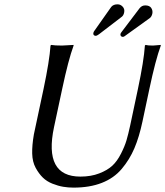

<svg xmlns="http://www.w3.org/2000/svg" viewBox="-20 -855 761 885"><path d="M682.1 -792Q679.2 -778.8 670.9 -772L554.2 -688Q550.8 -685.1 545.4 -685.1Q541 -685.1 537.6 -688.7Q534.2 -692.4 535.2 -698.2Q536.1 -702.6 541.5 -709L624 -817.9Q634.3 -830.1 649.4 -830.1Q669.4 -830.1 677.2 -818.1Q685.1 -806.2 682.1 -792ZM552.2 -796.9Q549.3 -783.7 541.5 -777.8L436.5 -697.3Q426.8 -689.9 420.9 -689.9Q415.5 -689.9 412.4 -693.4Q409.2 -696.8 410.2 -702.1Q411.1 -708 415 -712.9L492.7 -823.2Q502.9 -835.4 522.5 -835Q535.6 -835 545.7 -824Q555.7 -813 552.2 -796.9ZM615.7 -444.8Q643.1 -574.2 647.9 -645L650.9 -647.9Q661.1 -645 685.1 -645L720.7 -647.9L721.2 -645Q696.8 -578.6 668.5 -444.8L636.7 -294.9Q621.6 -223.6 599.4 -171.4Q577.1 -119.1 541 -76.4Q504.9 -33.7 449.2 -12Q393.6 9.8 318.8 9.8Q294.4 9.8 271.2 5.9Q248 2 221.9 -8.3Q195.8 -18.6 177.5 -36.4Q159.2 -54.2 144.3 -81.5Q129.4 -108.9 128.4 -147Q127.4 -185.1 136.2 -235.8L180.7 -444.8Q208 -574.2 212.9 -645L215.8 -647.9Q232.4 -645 266.1 -645L318.8 -647.9L319.3 -645Q294.9 -578.6 266.6 -444.8L229 -269Q180.7 -41 350.6 -41Q399.4 -41 437.3 -55.7Q475.1 -70.3 497.6 -91.1Q520 -111.8 537.6 -146.5Q555.2 -181.2 563.2 -208.7Q571.3 -236.3 580.1 -276.9Z"/></svg>

Font: Linux Biolinum
Style: Italic
Weight: 400
Italic angle: -12°
Designer: Philipp H. Poll
Foundry: Philipp H. Poll
Version: Version 1.1.3 ; ttfautohint (v0.9)